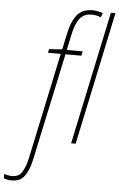

<svg xmlns="http://www.w3.org/2000/svg" viewBox="-192 -809 680 1093"><g transform="rotate(5 147.5 -262.5)"><path d="M262 0 423 -760H397L236 0ZM28 114 160 -502H251L256 -527H165L184 -616Q197 -678 220.5 -709Q244 -740 290 -740Q318 -740 342 -729L351 -754Q340 -758 324.5 -761.5Q309 -765 292 -765Q234 -765 204 -728.5Q174 -692 159 -622L139 -528L64 -523L60 -502H133L3 110Q-8 158 -26.5 186.5Q-45 215 -81 215Q-106 215 -128 207V232Q-108 240 -81 240Q-34 240 -9.5 206.5Q15 173 28 114Z"/></g></svg>

Font: Noto Sans Display SemiCondensed Thin
Style: Italic
Weight: 250
Width: 4
Designer: Monotype Design team
Foundry: Monotype Imaging Inc.
Version: 1.000